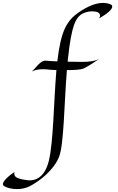

<svg xmlns="http://www.w3.org/2000/svg" viewBox="-156 -913 815 1323"><path d="M610 -881C593 -889 575 -893 554 -893C506 -893 449 -871 384 -826C303 -769 263 -698 239 -490C209 -491 181 -493 158 -495C122 -497 90 -443 63 -420C105 -442 163 -435 163 -435C180 -433 205 -431 233 -430C232 -427 232 -424 232 -421C214 -206 212 65 181 193C157 294 101 339 28 328C-46 318 -64 303 -56 272C-82 288 -161 349 -128 369C-110 381 -76 390 -39 390C-9 390 23 384 51 369C115 336 212 262 250 170C285 87 286 -200 305 -430C354 -430 399 -433 415 -439C415 -439 449 -452 530 -509C499 -488 432 -487 432 -487C432 -487 376 -486 310 -488C310 -494 311 -501 312 -507C337 -745 368 -783 396 -808C416 -825 449 -835 479 -835C491 -835 504 -833 514 -830C514 -830 549 -817 526 -786C654 -858 610 -881 610 -881Z"/></svg>

Font: Quintessential
Style: Regular
Weight: 400
Designer: Astigmatic (AOETI)
Foundry: Astigmatic (AOETI)
Version: Version 1.000